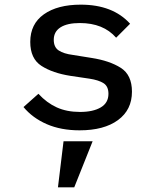

<svg xmlns="http://www.w3.org/2000/svg" viewBox="-20 -548 680 825"><path d="M81 -88 145 -145Q181 -106 224 -86.5Q267 -67 324 -67Q380 -67 413 -86.5Q446 -106 446 -145Q446 -177 425 -190.5Q404 -204 364 -210L283 -222Q206 -234 158 -265Q110 -296 110 -368Q110 -445 168.5 -486.5Q227 -528 327 -528Q465 -528 539 -446L479 -386Q424 -449 323 -449Q269 -449 240 -430.5Q211 -412 211 -377Q211 -345 232.5 -331Q254 -317 293 -312L374 -299Q451 -287 499 -256.5Q547 -226 547 -154Q547 -76 487 -32Q427 12 322 12Q242 12 181 -14.5Q120 -41 81 -88ZM253 59H378L299 257H229Z"/></svg>

Font: Writer Medium
Style: Regular
Weight: 500
Monospace: yes
Designer: Mike Abbink, Paul van der Laan, Pieter van Rosmalen
Foundry: Bold Monday
Version: Version 2.001 2020